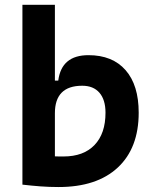

<svg xmlns="http://www.w3.org/2000/svg" viewBox="-20 -752 626 782"><path d="M218.3 9.8Q181.2 9.8 145 7.1Q108.9 4.4 71.3 0V-732.4H203.6V-423.8H217.3Q230.5 -527.3 340.3 -527.3Q438 -527.3 491.5 -466.3Q544.9 -405.3 544.9 -293Q544.9 -148.9 459.7 -69.6Q374.5 9.8 218.3 9.8ZM203.6 -291V-115.2Q212.4 -114.7 221.2 -114.7Q230 -114.7 238.8 -114.7Q320.3 -114.7 365 -161.4Q409.7 -208 409.7 -293Q409.7 -345.7 385 -374.3Q360.4 -402.8 314.9 -402.8Q203.6 -402.8 203.6 -291Z"/></svg>

Font: CaskaydiaMono NF
Style: Bold
Weight: 700
Designer: Aaron Bell
Foundry: Saja Typeworks
Version: Version 2111.001; ttfautohint (v1.8.4);Nerd Fonts 3.1.1